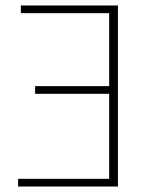

<svg xmlns="http://www.w3.org/2000/svg" viewBox="-20 -680 550 700"><path d="M46 0V-28H378V-338H108V-366H378V-632H56V-660H410V0Z"/></svg>

Font: SourceSans3VF
Style: Regular
Weight: 200
Designer: Paul D. Hunt
Foundry: Adobe
Version: Version 3.052;hotconv 1.1.0;makeotfexe 2.6.0